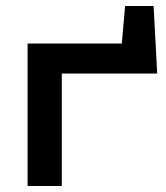

<svg xmlns="http://www.w3.org/2000/svg" viewBox="-20 -620 553 640"><path d="M492 -600H397L386 -475H72V0H186V-375H504Z"/></svg>

Font: Mint Spirit
Style: Bold
Weight: 700
Designer: HARENDAL Hirwen
Foundry: Arkandis Digital Foundry.
Version: Version 1.004;FFEdit